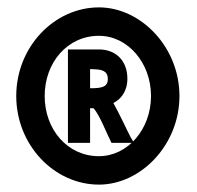

<svg xmlns="http://www.w3.org/2000/svg" viewBox="-20 -681 533 520"><path d="M249 -547H164V-294H224V-388H233C249 -372 269 -319 282 -294H343L334 -309C325 -326 303 -374 287 -402C307 -412 325 -433 325 -468C325 -519 291 -547 249 -547ZM224 -442V-494C230 -494 235 -493 243 -493C263 -491 272 -484 272 -467C272 -445 255 -442 224 -442ZM101 -421C101 -511 162 -584 248 -584C326 -584 389 -511 389 -421C389 -331 326 -258 248 -258C162 -258 101 -331 101 -421ZM24 -421C24 -288 127 -181 248 -181C361 -181 466 -288 466 -421C466 -554 361 -661 248 -661C127 -661 24 -554 24 -421Z"/></svg>

Font: Bluebird
Style: SfBdNrw
Weight: 700
Designer: Jasper
Foundry: Cannot Into Space Fonts
Version: Version 0.98